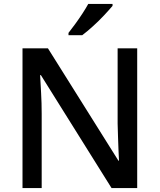

<svg xmlns="http://www.w3.org/2000/svg" viewBox="-20 -961 816 981"><path d="M681 0H550L189 -577H185Q187 -537 190 -485.5Q193 -434 193 -380V0H95V-714H225L585 -140H588Q587 -161 585.5 -193Q584 -225 583 -261.5Q582 -298 581 -330V-714H681ZM555 -931Q540 -913 513 -884Q486 -855 455 -827Q424 -799 400 -781H330V-793Q345 -812 364 -838Q383 -864 401 -891.5Q419 -919 431 -941H555Z"/></svg>

Font: Noto Sans Arabic Med
Style: Regular
Weight: 500
Designer: Monotype Design Team, Nadine Chahine, Nizar Qandah and Khaled Hosny
Foundry: Monotype Imaging Inc.
Version: Version 2.012; ttfautohint (v1.8.4.7-5d5b)